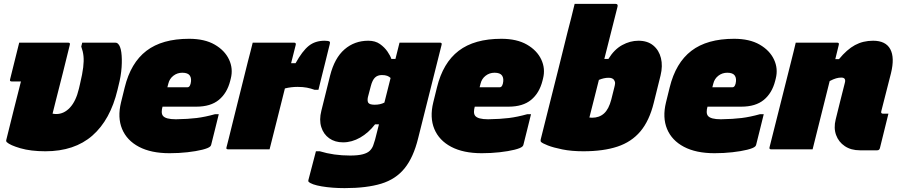

<svg xmlns="http://www.w3.org/2000/svg" viewBox="-20 -770 4630 990"><path d="M79 -550H332Q343 -550 340 -539Q322 -466 304 -393.5Q286 -321 267 -248Q259 -218 251 -184Q256 -183 261 -182.5Q266 -182 270 -182Q310 -182 341 -215.5Q372 -249 387 -313L393 -339Q405 -389 409 -422.5Q413 -456 410.5 -480.5Q408 -505 399 -530L404 -550H575Q583 -550 588 -545Q601 -533 605.5 -500.5Q610 -468 607 -423Q604 -378 591 -328L586 -307Q549 -152 456.5 -71Q364 10 214 10Q139 10 85.5 -5.5Q32 -21 15 -37Q10 -42 13 -51Q34 -136 52 -208Q70 -280 88 -350H40Q29 -350 32 -361Q44 -409 55.5 -455.5Q67 -502 79 -550Z M955 -570Q1035 -570 1087 -540Q1139 -510 1161 -463Q1183 -416 1170 -365L1167 -353Q1151 -290 1108.5 -255Q1066 -220 992 -220H818Q814 -206 814 -193.5Q814 -181 820 -173Q834 -155 887 -155Q950 -156 994 -161.5Q1038 -167 1088 -181H1108Q1098 -141 1088.5 -102Q1079 -63 1069 -24Q1068 -19 1064 -15Q1055 -6 1023 2Q991 10 946.5 15Q902 20 854 20Q759 20 696.5 -13Q634 -46 609.5 -105Q585 -164 604 -242L623 -319Q654 -446 735 -508Q816 -570 955 -570ZM920 -395Q894 -395 874 -379.5Q854 -364 848 -339L843 -320H947Q952 -320 956 -324Q960 -328 963 -339Q969 -365 959 -380Q949 -395 920 -395Z M1370 0H1156Q1144 0 1148 -11Q1151 -22 1159.5 -56Q1168 -90 1180 -139Q1192 -188 1206 -243.5Q1220 -299 1233.5 -353.5Q1247 -408 1258 -452Q1265 -479 1271.5 -504Q1278 -529 1283 -550H1497Q1507 -550 1505 -539Q1499 -515 1493 -491.5Q1487 -468 1481 -444H1504Q1539 -507 1572 -533.5Q1605 -560 1654 -560Q1675 -560 1680 -555Q1683 -551 1680 -541Q1679 -538 1672.5 -511Q1666 -484 1656.5 -446Q1647 -408 1637.5 -370Q1628 -332 1622 -307H1602Q1583 -314 1562.5 -318Q1542 -322 1514 -322Q1498 -322 1481.5 -320Q1465 -318 1449 -314Q1429 -235 1409.5 -156.5Q1390 -78 1370 0Z M1879 -560Q1915 -560 1939 -543Q1963 -526 1978 -504Q1993 -482 1998 -466H2019Q2024 -487 2029.5 -508Q2035 -529 2040 -550H2249Q2260 -550 2257 -539Q2227 -419 2195.5 -294Q2164 -169 2136 -57Q2112 41 2066.5 97.5Q2021 154 1946 177Q1871 200 1757 200Q1692 200 1639 191Q1586 182 1571 167Q1569 165 1570 159Q1580 121 1589.5 84.5Q1599 48 1609 10H1629Q1701 32 1785 32Q1826 32 1850.5 25.5Q1875 19 1887 7Q1899 -5 1904.5 -20.5Q1910 -36 1914 -50Q1919 -70 1924 -89.5Q1929 -109 1934 -129H1914Q1880 -85 1837 -60.5Q1794 -36 1749 -36Q1707 -36 1677.5 -57Q1648 -78 1636.5 -115Q1625 -152 1637 -199L1682 -380Q1705 -471 1756.5 -515.5Q1808 -560 1879 -560ZM1879 -240Q1886 -230 1912 -230Q1941 -230 1962 -241Q1970 -273 1978 -304.5Q1986 -336 1994 -368Q1987 -375 1976.5 -379Q1966 -383 1949 -383Q1927 -383 1913.5 -370Q1900 -357 1892 -326L1877 -269Q1873 -250 1879 -240Z M2565 -570Q2645 -570 2697 -540Q2749 -510 2771 -463Q2793 -416 2780 -365L2777 -353Q2761 -290 2718.5 -255Q2676 -220 2602 -220H2428Q2424 -206 2424 -193.5Q2424 -181 2430 -173Q2444 -155 2497 -155Q2560 -156 2604 -161.5Q2648 -167 2698 -181H2718Q2708 -141 2698.5 -102Q2689 -63 2679 -24Q2678 -19 2674 -15Q2665 -6 2633 2Q2601 10 2556.5 15Q2512 20 2464 20Q2369 20 2306.5 -13Q2244 -46 2219.5 -105Q2195 -164 2214 -242L2233 -319Q2264 -446 2345 -508Q2426 -570 2565 -570ZM2530 -395Q2504 -395 2484 -379.5Q2464 -364 2458 -339L2453 -320H2557Q2562 -320 2566 -324Q2570 -328 2573 -339Q2579 -365 2569 -380Q2559 -395 2530 -395Z M3164 -735Q3148 -670 3130.5 -602.5Q3113 -535 3096 -466H3117Q3147 -515 3188 -537.5Q3229 -560 3272 -560Q3319 -560 3348.5 -535.5Q3378 -511 3388 -470.5Q3398 -430 3386 -381L3351 -240Q3328 -147 3282 -92.5Q3236 -38 3163.5 -14Q3091 10 2988 10Q2927 10 2880 0.5Q2833 -9 2805 -20Q2777 -31 2770 -38Q2766 -42 2768 -51Q2793 -150 2815 -238.5Q2837 -327 2859.5 -415.5Q2882 -504 2906 -603Q2916 -640 2925 -676.5Q2934 -713 2943 -750H3154Q3168 -750 3164 -735ZM3118 -369Q3094 -369 3068 -358Q3056 -309 3043.5 -260.5Q3031 -212 3019 -164Q3026 -163 3033 -163Q3070 -163 3094.5 -185Q3119 -207 3132 -257L3148 -321Q3151 -332 3151.5 -340.5Q3152 -349 3146 -358Q3138 -369 3118 -369Z M3765 -570Q3845 -570 3897 -540Q3949 -510 3971 -463Q3993 -416 3980 -365L3977 -353Q3961 -290 3918.5 -255Q3876 -220 3802 -220H3628Q3624 -206 3624 -193.5Q3624 -181 3630 -173Q3644 -155 3697 -155Q3760 -156 3804 -161.5Q3848 -167 3898 -181H3918Q3908 -141 3898.5 -102Q3889 -63 3879 -24Q3878 -19 3874 -15Q3865 -6 3833 2Q3801 10 3756.5 15Q3712 20 3664 20Q3569 20 3506.5 -13Q3444 -46 3419.5 -105Q3395 -164 3414 -242L3433 -319Q3464 -446 3545 -508Q3626 -570 3765 -570ZM3730 -395Q3704 -395 3684 -379.5Q3664 -364 3658 -339L3653 -320H3757Q3762 -320 3766 -324Q3770 -328 3773 -339Q3779 -365 3769 -380Q3759 -395 3730 -395Z M4083 -550H4297Q4308 -550 4305 -539Q4296 -503 4287 -465H4306Q4347 -515 4388.5 -537.5Q4430 -560 4482 -560Q4547 -560 4570.5 -516.5Q4594 -473 4574 -392Q4562 -343 4549 -294Q4536 -245 4524 -196Q4522 -190 4525 -187Q4527 -184 4532 -184H4561Q4550 -140 4539 -95Q4528 -50 4517 -6Q4514 5 4503 5H4414Q4368 5 4336 -16.5Q4304 -38 4291 -74Q4278 -110 4289 -154Q4300 -197 4311.5 -245Q4323 -293 4336 -342Q4344 -370 4318 -370Q4305 -370 4291 -366Q4277 -362 4258 -352Q4236 -264 4214 -176Q4192 -88 4170 0H3956Q3945 0 3948 -11L4059 -452Q4066 -479 4072 -504Q4078 -529 4083 -550Z"/></svg>

Font: Recursive Sn Lnr St XBk
Style: Italic
Weight: 1000
Italic angle: -15°
Version: Version 1.079;hotconv 1.0.112;makeotfexe 2.5.65598; ttfautoh